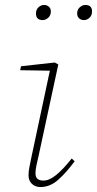

<svg xmlns="http://www.w3.org/2000/svg" viewBox="-20 -742 391 774"><path d="M95 -35Q95 -53 99 -70.5Q103 -88 107 -110L181 -457L61 -459L65 -475L201 -490L215 -482L135 -111Q131 -95 127 -76Q123 -57 123 -43Q123 -14 155 -14Q179 -14 207 -37Q235 -60 269 -103L281 -92Q248 -47 215 -17.5Q182 12 143 12Q122 12 108.5 -1Q95 -14 95 -35ZM152 -661Q125 -661 125 -688Q125 -703 135 -712.5Q145 -722 158 -722Q169 -722 177 -715Q185 -708 185 -696Q185 -680 174.5 -670.5Q164 -661 152 -661ZM318 -661Q307 -661 299 -668Q291 -675 291 -688Q291 -703 301.5 -712.5Q312 -722 324 -722Q351 -722 351 -696Q351 -680 341 -670.5Q331 -661 318 -661Z"/></svg>

Font: Source Serif 4 SmText ExtraLight
Style: Italic
Weight: 200
Italic angle: -12°
Designer: Frank Grießhammer
Foundry: Adobe
Version: Version 4.005;hotconv 1.1.0;makeotfexe 2.6.0